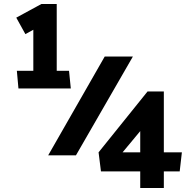

<svg xmlns="http://www.w3.org/2000/svg" viewBox="-20 -783 968 968"><path d="M65 -426H148V-633L108 -611L62 -694L189 -763H266V-426H328L337 -337H73ZM650 -498 363 0H223L508 -498ZM886 81H806V165H687V81H489L477 -15L724 -322H806V-15H897ZM598 -15H687V-122Z"/></svg>

Font: Palanquin Dark
Style: Regular
Weight: 400
Designer: Pria Ravichandran
Version: Version 1.000